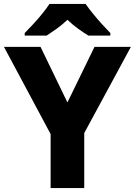

<svg xmlns="http://www.w3.org/2000/svg" viewBox="-20 -951 682 971"><path d="M321 -433 458 -714H642L406 -278V0H236V-273L0 -714H185ZM413 -931Q428 -909 450.5 -881.5Q473 -854 496.5 -828Q520 -802 538 -784V-771H427Q401 -787 374 -806.5Q347 -826 321 -851Q295 -826 268.5 -807Q242 -788 216 -771H105V-784Q124 -803 147.5 -828.5Q171 -854 193.5 -881.5Q216 -909 230 -931Z"/></svg>

Font: Noto Sans Hebrew ExtraBold
Style: Regular
Weight: 800
Designer: Monotype Design Team
Foundry: Monotype Imaging Inc.
Version: Version 2.003